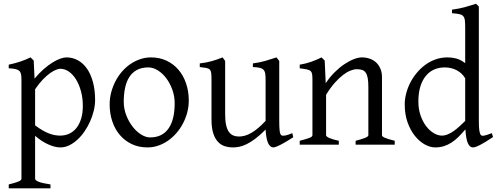

<svg xmlns="http://www.w3.org/2000/svg" viewBox="-20 -777 2674 1031"><path d="M424.8 -208Q424.8 -250.5 414.8 -287.1Q404.8 -323.7 388.2 -350.6Q371.6 -377.4 349.6 -392.6Q327.6 -407.7 304.2 -407.7Q295.4 -407.7 281.2 -402.3Q267.1 -397 249 -384.3Q231 -371.6 210.4 -350.3Q189.9 -329.1 168.5 -297.9V-104Q190.4 -87.4 209.2 -76.7Q228 -65.9 244.4 -59.8Q260.7 -53.7 275.4 -51.3Q290 -48.8 303.2 -48.8Q329.6 -48.8 351.8 -59.1Q374 -69.3 390.1 -89.4Q406.2 -109.4 415.5 -139.2Q424.8 -168.9 424.8 -208ZM490.7 -240.2Q490.7 -211.9 483.4 -182.1Q476.1 -152.3 463.4 -124Q450.7 -95.7 433.1 -70.3Q415.5 -44.9 394.8 -26.1Q374 -7.3 351.1 3.7Q328.1 14.6 304.2 14.6Q275.4 14.6 239.3 -1.5Q203.1 -17.6 168.5 -47.9V183.1Q168.5 190.9 186.8 198.7Q205.1 206.5 251 213.4V234.4H26.9V213.4Q59.1 205.6 77.1 198.5Q95.2 191.4 95.2 183.1V-347.2Q95.2 -365.2 93.3 -377Q91.3 -388.7 84.2 -395.8Q77.1 -402.8 63.7 -406Q50.3 -409.2 26.9 -410.2V-429.7Q43.5 -433.1 58.6 -437.3Q73.7 -441.4 87.9 -446Q102.1 -450.7 116 -456.3Q129.9 -461.9 144 -468.8L161.1 -451.7L165.5 -355Q189.9 -384.3 214.6 -405.8Q239.3 -427.2 261.7 -441.2Q284.2 -455.1 303.5 -461.9Q322.8 -468.8 336.9 -468.8Q370.1 -468.8 398.4 -453.1Q426.8 -437.5 447.3 -408Q467.8 -378.4 479.2 -335.9Q490.7 -293.5 490.7 -240.2Z M918 -222.2Q918 -260.7 905.3 -295.7Q892.6 -330.6 872.6 -357.2Q852.5 -383.8 827.1 -399.4Q801.8 -415 776.9 -415Q739.7 -415 714.4 -400.9Q689 -386.7 673.6 -362.1Q658.2 -337.4 651.4 -303.7Q644.5 -270 644.5 -231Q644.5 -192.4 658.2 -157.5Q671.9 -122.6 692.6 -96.2Q713.4 -69.8 738.3 -54.4Q763.2 -39.1 785.6 -39.1Q820.3 -39.1 845.2 -52Q870.1 -64.9 886.2 -88.9Q902.3 -112.8 910.2 -146.5Q918 -180.2 918 -222.2ZM993.7 -236.8Q993.7 -204.1 985.4 -172.9Q977.1 -141.6 962.4 -113.8Q947.8 -85.9 927.2 -62.3Q906.7 -38.6 882.1 -21.5Q857.4 -4.4 829.6 5.1Q801.8 14.6 772 14.6Q725.6 14.6 688.2 -2.9Q650.9 -20.5 624.3 -51.3Q597.7 -82 583.3 -124.5Q568.8 -167 568.8 -216.8Q568.8 -249 576.9 -280.3Q585 -311.5 599.4 -339.6Q613.8 -367.7 634 -391.4Q654.3 -415 679 -432.1Q703.6 -449.2 732.2 -459Q760.7 -468.8 791 -468.8Q836.9 -468.8 874.3 -451.2Q911.6 -433.6 938.2 -402.6Q964.8 -371.6 979.2 -329.1Q993.7 -286.6 993.7 -236.8Z M1554.7 -40Q1536.6 -28.3 1520 -18.3Q1503.4 -8.3 1489.3 -1Q1475.1 6.3 1464.4 10.5Q1453.6 14.6 1447.8 14.6Q1430.7 14.6 1419.9 -8.1Q1409.2 -30.8 1406.2 -81.1Q1376 -50.8 1350.8 -32Q1325.7 -13.2 1304.4 -2.9Q1283.2 7.3 1265.4 11Q1247.6 14.6 1231.9 14.6Q1209 14.6 1188 8.3Q1167 2 1150.9 -14.9Q1134.8 -31.7 1125.2 -61Q1115.7 -90.3 1115.7 -136.2V-347.2Q1115.7 -370.6 1114.3 -383.5Q1112.8 -396.5 1106.7 -403.1Q1100.6 -409.7 1087.9 -412.1Q1075.2 -414.6 1052.7 -417V-436.5Q1070.3 -438.5 1085.7 -441.4Q1101.1 -444.3 1115.5 -448.2Q1129.9 -452.1 1144.5 -457.3Q1159.2 -462.4 1175.3 -468.8L1189 -449.7V-163.1Q1189 -128.9 1194.1 -106Q1199.2 -83 1208.7 -69.3Q1218.3 -55.7 1232.2 -49.8Q1246.1 -43.9 1263.7 -43.9Q1279.3 -43.9 1295.7 -48.6Q1312 -53.2 1329.3 -63.2Q1346.7 -73.2 1365.7 -89.1Q1384.8 -105 1406.2 -127.9V-347.2Q1406.2 -369.1 1404.1 -382.3Q1401.9 -395.5 1394.5 -402.8Q1387.2 -410.2 1373.8 -413.1Q1360.4 -416 1337.9 -417V-436.5Q1373 -440.9 1405.3 -450.2Q1437.5 -459.5 1464.8 -468.8L1479.5 -449.7V-124Q1479.5 -93.8 1481.7 -74.7Q1483.9 -55.7 1490.7 -50.8Q1496.6 -46.9 1510.7 -49.1Q1524.9 -51.3 1549.8 -62Z M1889.6 0V-21Q1924.8 -30.3 1941.4 -37.1Q1958 -43.9 1958 -50.8V-309.1Q1958 -338.9 1954.6 -357.4Q1951.2 -376 1943.8 -386.7Q1936.5 -397.5 1924.6 -401.4Q1912.6 -405.3 1895.5 -405.3Q1880.4 -405.3 1861.8 -397.9Q1843.3 -390.6 1822 -374.5Q1800.8 -358.4 1777.6 -332.3Q1754.4 -306.2 1731 -268.1V-50.8Q1731 -43.5 1749.3 -35.6Q1767.6 -27.8 1799.3 -21V0H1589.4V-21Q1621.6 -29.3 1639.6 -35.9Q1657.7 -42.5 1657.7 -50.8V-347.2Q1657.7 -366.2 1656.2 -377.4Q1654.8 -388.7 1648.2 -395Q1641.6 -401.4 1627.9 -404.3Q1614.3 -407.2 1589.4 -410.2V-429.7Q1622.6 -435.1 1650.9 -445.1Q1679.2 -455.1 1706.5 -468.8L1723.6 -451.7L1729 -330.1Q1750.5 -362.8 1776.4 -388.4Q1802.2 -414.1 1828.6 -431.9Q1855 -449.7 1879.6 -459.2Q1904.3 -468.8 1923.3 -468.8Q1944.3 -468.8 1963.9 -462.4Q1983.4 -456.1 1998.3 -442.9Q2013.2 -429.7 2022.2 -409.4Q2031.2 -389.2 2031.2 -361.8V-50.8Q2031.2 -43.9 2046.1 -37.4Q2061 -30.8 2099.6 -21V0Z M2627.4 -41Q2605 -25.9 2587.6 -15.4Q2570.3 -4.9 2557.4 1.7Q2544.4 8.3 2535.2 11.5Q2525.9 14.6 2519 14.6Q2502.9 14.6 2492.7 -7.3Q2482.4 -29.3 2479 -82.5Q2460.4 -60.1 2442.1 -42Q2423.8 -23.9 2404.5 -11.5Q2385.3 1 2363.8 7.8Q2342.3 14.6 2317.4 14.6Q2290 14.6 2261.2 -1.2Q2232.4 -17.1 2208.3 -46.9Q2184.1 -76.7 2168.7 -119.6Q2153.3 -162.6 2153.3 -216.8Q2153.3 -244.6 2160.9 -274.4Q2168.5 -304.2 2182.6 -332Q2196.8 -359.9 2217.3 -384.8Q2237.8 -409.7 2263.2 -428.5Q2288.6 -447.3 2318.8 -458Q2349.1 -468.8 2383.3 -468.8Q2406.2 -468.8 2429 -463.1Q2451.7 -457.5 2478 -438V-622.1Q2478 -648.9 2476.6 -664.8Q2475.1 -680.7 2468.3 -689.2Q2461.4 -697.8 2447.3 -700.9Q2433.1 -704.1 2407.2 -706.1V-725.1Q2447.3 -730.5 2479 -739.5Q2510.7 -748.5 2536.1 -756.8L2551.3 -742.2V-124Q2551.3 -106.9 2552 -94.7Q2552.7 -82.5 2554.2 -74.2Q2555.7 -65.9 2557.6 -60.5Q2559.6 -55.2 2562.5 -51.8Q2566.9 -46.4 2579.3 -48.6Q2591.8 -50.8 2621.1 -62ZM2478 -127.4V-356.4Q2461.9 -384.3 2432.6 -399.7Q2403.3 -415 2368.2 -415Q2336.9 -415 2311 -403.6Q2285.2 -392.1 2266.4 -369.1Q2247.6 -346.2 2237.1 -312Q2226.6 -277.8 2226.6 -231.9Q2226.6 -190.4 2238.5 -156.5Q2250.5 -122.6 2269 -98.6Q2287.6 -74.7 2309.8 -61.8Q2332 -48.8 2352.1 -48.8Q2368.7 -48.8 2384.8 -55.7Q2400.9 -62.5 2416.5 -73.5Q2432.1 -84.5 2447.5 -98.6Q2462.9 -112.8 2478 -127.4Z"/></svg>

Font: Gentium Plus APac
Style: Regular
Weight: 400
Designer: J. Victor Gaultney, Annie Olsen, Iska Routamaa, Becca Hirsbrunner
Foundry: SIL International
Version: Version 5.000